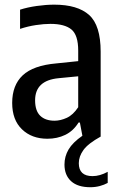

<svg xmlns="http://www.w3.org/2000/svg" viewBox="-20 -572 496 804"><path d="M178.5 9Q113 9 72 -30.5Q31 -70 31 -141Q31 -215 75 -256.5Q119 -298 216 -306.5L307.5 -316V-360Q307.5 -425 279.2 -448.5Q251 -472 191 -472Q164 -472 130.5 -467Q97 -462 64 -451V-531.5Q95 -541.5 134 -547Q173 -552.5 207 -552.5Q305 -552.5 353.2 -509.2Q401.5 -466 401.5 -355.5V0Q349 29 329.5 56Q310 83 310 111.5Q310 165.5 367.5 165.5Q398 165.5 431 147.5V194Q416.5 202 397.8 207Q379 212 358 212Q305.5 212 277.8 186.8Q250 161.5 250 117Q250 83 267.2 53.8Q284.5 24.5 325 -3.5L314.5 -59H309Q287 -23.5 253.2 -7.2Q219.5 9 178.5 9ZM127 -152Q127 -108 148.5 -87.2Q170 -66.5 208.5 -66.5Q233 -66.5 259.5 -78.5Q286 -90.5 307.5 -123V-252.5L225 -244.5Q127 -235 127 -152Z"/></svg>

Font: Encode Sans Condensed Condensed Medium
Style: Regular
Weight: 500
Width: 3
Designer: Multiple Designers
Foundry: Impallari Type
Version: Version 3.000; ttfautohint (v1.8.3) -l 8 -r 50 -G 200 -x 14 